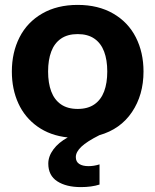

<svg xmlns="http://www.w3.org/2000/svg" viewBox="-20 -552 634 784"><path d="M177.2 116Q177.2 86.2 198.1 58Q219 29.8 256.6 9.2Q185 1.6 133.2 -35.2Q81.4 -72 54.9 -130Q28.4 -188 28.4 -260Q28.4 -338 59.8 -399.7Q91.2 -461.4 152.3 -496.7Q213.4 -532 297.2 -532Q381 -532 442.1 -496.7Q503.2 -461.4 534.6 -399.7Q566 -338 566 -260Q566 -164.4 518.9 -94.4Q471.8 -24.4 385.8 0Q334.8 25.6 312.2 47.1Q289.6 68.6 289.6 89.4Q289.6 108.4 303.5 117.4Q317.4 126.4 341.2 126.4Q363.8 126.4 386.4 119.2V201.6Q353.8 212 310.4 212Q250.4 212 213.8 188.3Q177.2 164.6 177.2 116ZM418 -260Q418 -307.2 405.2 -341.3Q392.4 -375.4 365.5 -394.1Q338.6 -412.8 297.2 -412.8Q255.8 -412.8 228.9 -394.1Q202 -375.4 189.2 -341.3Q176.4 -307.2 176.4 -260Q176.4 -212.8 189.2 -178.7Q202 -144.6 228.9 -125.9Q255.8 -107.2 297.2 -107.2Q338.6 -107.2 365.5 -125.9Q392.4 -144.6 405.2 -178.7Q418 -212.8 418 -260Z"/></svg>

Font: Aspekta Variable
Style: Regular
Weight: 400
Designer: Ivo Dolenc
Version: Version 2.100